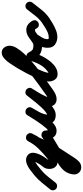

<svg xmlns="http://www.w3.org/2000/svg" viewBox="579 -1252 972 2250"><g transform="rotate(-90 1065.0 -127.0)"><path d="M-29 -26Q10 -73 49.5 -122.5Q89 -172 136 -210Q169 -237 207 -265Q245 -293 286 -304Q318 -312 345 -303Q372 -294 387.5 -271Q403 -248 399 -214Q396 -186 382.5 -155Q369 -124 350 -95Q331 -66 314 -45Q312 -42 311.5 -37Q311 -32 312 -29Q311 -30 310 -31Q310 -32 309.5 -32.5Q309 -33 308 -34Q304 -37 297 -39Q296 -39 297 -38.5Q298 -38 301 -39Q309 -42 317 -47Q329 -55 343 -66Q400 -113 450 -164Q500 -215 534 -281Q545 -303 565 -306.5Q585 -310 602 -301Q619 -292 627 -273.5Q635 -255 623 -234Q612 -214 600.5 -190Q589 -166 573 -150Q572 -150 578 -158Q583 -166 583 -165Q563 -122 544 -79Q525 -36 502 5Q475 53 443.5 100.5Q412 148 382 195Q364 222 345 252Q326 282 303 306Q279 331 249.5 337Q220 343 194.5 332Q169 321 155 295Q141 269 148 232Q159 173 195.5 132Q232 91 283 64Q283 64 282.5 64Q282 64 282 64Q282 64 281.5 64.5Q281 65 281 65Q357 20 433 -24Q509 -68 581 -118Q598 -130 618.5 -126.5Q639 -123 651 -106Q663 -89 659.5 -68.5Q656 -48 639 -36Q566 16 488 61Q410 106 333 151Q333 151 332.5 151.5Q332 152 332 152Q332 152 331.5 152Q331 152 331 152Q301 169 277.5 192Q254 215 248 250Q247 252 247 256Q247 258 245.5 253.5Q244 249 243 247Q236 238 230.5 240Q225 242 231 236Q250 216 266 189Q282 162 297 139Q327 94 357 48Q387 2 414 -45Q436 -84 454 -125Q472 -166 491 -207Q491 -208 496 -214Q501 -221 501 -222Q501 -222 498 -218Q499 -219 500 -221Q502 -224 503 -226Q506 -231 511 -239Q517 -250 523 -261Q529 -272 535 -282Q547 -304 566.5 -307.5Q586 -311 603 -303Q619 -294 627 -275.5Q635 -257 624 -235Q585 -159 528.5 -100.5Q472 -42 407 12Q384 31 354.5 47.5Q325 64 294 62Q261 61 241 42.5Q221 24 214 -3.5Q207 -31 212.5 -59.5Q218 -88 236 -109Q247 -122 261 -142.5Q275 -163 286 -185Q297 -207 299 -224Q299 -226 300 -223Q301 -220 301 -218Q307 -209 316 -207Q317 -207 317 -207Q314 -207 312 -206Q283 -199 252.5 -174.5Q222 -150 200 -132Q156 -97 120 -51Q84 -5 49 38Q36 54 15 56Q-6 58 -22 45Q-38 32 -40 11Q-42 -10 -29 -26Z M610 -127Q631 -127 646 -112.5Q661 -98 660 -77Q660 -69 663.5 -56Q667 -43 661 -48Q659 -49 656.5 -50Q654 -51 658 -51Q668 -50 686.5 -70.5Q705 -91 728 -121.5Q751 -152 773 -186Q795 -220 813 -248.5Q831 -277 839 -291Q853 -312 872.5 -314.5Q892 -317 908 -308Q925 -298 931.5 -279Q938 -260 926 -239Q903 -201 878 -155Q853 -109 847 -64Q846 -61 847 -56Q848 -51 846 -53Q843 -56 840 -58.5Q837 -61 843 -60Q843 -60 841 -60Q840 -60 840 -60Q856 -61 880 -79.5Q904 -98 931.5 -127.5Q959 -157 985.5 -189.5Q1012 -222 1034.5 -251Q1057 -280 1070 -296Q1085 -315 1104.5 -315.5Q1124 -316 1139 -306Q1153 -295 1159 -276.5Q1165 -258 1152 -238Q1127 -198 1103 -158Q1079 -118 1060 -75Q1056 -65 1052 -53.5Q1048 -42 1046 -31Q1046 -29 1045.5 -31.5Q1045 -34 1045 -35Q1044 -37 1043 -38.5Q1042 -40 1040 -42Q1038 -45 1032 -47.5Q1026 -50 1030 -50Q1044 -51 1064.5 -64Q1085 -77 1105.5 -93Q1126 -109 1140 -118Q1157 -130 1177.5 -126.5Q1198 -123 1210 -106Q1222 -89 1218.5 -68.5Q1215 -48 1198 -36Q1176 -20 1149 -0.5Q1122 19 1093 34Q1064 49 1036 50Q1015 52 996 45.5Q977 39 963 23Q944 1 945.5 -31.5Q947 -64 961 -101.5Q975 -139 995 -175.5Q1015 -212 1035 -242.5Q1055 -273 1066 -291Q1079 -311 1099 -311.5Q1119 -312 1135 -301Q1151 -289 1157 -270Q1163 -251 1149 -233Q1128 -207 1101 -172Q1074 -137 1043 -100Q1012 -63 978 -31Q944 1 909.5 20.5Q875 40 841 40Q841 40 839 40Q838 40 838 40Q792 38 770.5 18.5Q749 -1 746 -32.5Q743 -64 752.5 -100.5Q762 -137 778 -173.5Q794 -210 811 -241Q828 -272 839 -290Q852 -312 872 -314.5Q892 -317 908 -307Q924 -297 931 -278Q938 -259 925 -238Q909 -212 887.5 -175.5Q866 -139 840 -99.5Q814 -60 784 -26Q754 8 722.5 29Q691 50 658 50Q620 50 598.5 31.5Q577 13 568 -16Q559 -45 560 -77Q560 -98 574.5 -113Q589 -128 610 -127Z M1140 -118Q1160 -132 1197.5 -159Q1235 -186 1281.5 -222Q1328 -258 1375.5 -297Q1423 -336 1463 -374.5Q1503 -413 1528 -445Q1553 -477 1553 -499Q1553 -506 1554.5 -501Q1556 -496 1563 -494Q1565 -493 1569.5 -492.5Q1574 -492 1572 -492Q1576 -492 1579 -493Q1578 -492 1577 -491.5Q1576 -491 1574 -490Q1567 -484 1561.5 -478Q1556 -472 1549 -464Q1536 -449 1515.5 -417Q1495 -385 1471 -343.5Q1447 -302 1423.5 -257Q1400 -212 1380 -169Q1360 -126 1348 -92Q1336 -58 1336 -40Q1336 -29 1337.5 -30.5Q1339 -32 1331 -37Q1329 -38 1324 -38.5Q1319 -39 1321 -39Q1328 -39 1337.5 -45Q1347 -51 1352 -54Q1403 -90 1434.5 -149Q1466 -208 1480 -266Q1483 -282 1495 -291.5Q1507 -301 1522 -303Q1537 -305 1551 -299.5Q1565 -294 1573 -280Q1584 -260 1592.5 -247Q1601 -234 1614.5 -228Q1628 -222 1655 -222Q1676 -222 1691 -207Q1706 -192 1706 -171Q1706 -150 1691 -135.5Q1676 -121 1655 -121Q1610 -121 1579.5 -133Q1549 -145 1527.5 -169.5Q1506 -194 1485 -230Q1477 -244 1492 -253.5Q1507 -263 1527 -266Q1548 -269 1565 -264Q1582 -259 1578 -244Q1571 -212 1555 -171.5Q1539 -131 1515.5 -90Q1492 -49 1462 -14.5Q1432 20 1396.5 41Q1361 62 1321 62Q1279 62 1257 30Q1235 -2 1235 -40Q1235 -67 1248.5 -109.5Q1262 -152 1284.5 -203.5Q1307 -255 1334.5 -307.5Q1362 -360 1391 -408.5Q1420 -457 1446 -494.5Q1472 -532 1492 -551Q1508 -567 1528 -580Q1548 -593 1572 -593Q1611 -593 1632.5 -564Q1654 -535 1654 -499Q1654 -462 1628.5 -419Q1603 -376 1561.5 -331Q1520 -286 1469.5 -242Q1419 -198 1367.5 -158.5Q1316 -119 1271.5 -87.5Q1227 -56 1198 -36Q1181 -24 1160.5 -27.5Q1140 -31 1128 -48Q1116 -65 1119.5 -85.5Q1123 -106 1140 -118Z M1641 -222Q1662 -222 1677 -207Q1692 -192 1692 -171Q1691 -172 1691 -173.5Q1691 -175 1691 -176Q1690 -186 1685 -195Q1672 -218 1647 -220Q1646 -220 1644 -220Q1644 -220 1644 -220Q1651 -220 1661 -221Q1671 -222 1678 -225Q1678 -225 1678 -225Q1678 -225 1678 -225Q1678 -225 1677.5 -225Q1677 -225 1677 -225Q1694 -233 1709 -244.5Q1724 -256 1740 -266Q1740 -266 1739 -266Q1737 -265 1737 -265Q1761 -282 1784.5 -293.5Q1808 -305 1839 -305Q1877 -305 1904.5 -283.5Q1932 -262 1948 -230Q1958 -208 1950 -190Q1942 -172 1926 -164Q1910 -155 1890.5 -158Q1871 -161 1859 -182Q1854 -190 1851 -196.5Q1848 -203 1837 -203Q1821 -203 1804.5 -190Q1788 -177 1778 -168Q1778 -167 1782 -172Q1786 -177 1786 -177Q1768 -149 1749.5 -118.5Q1731 -88 1731 -53Q1731 -43 1739.5 -42.5Q1748 -42 1758 -42Q1783 -42 1813 -55.5Q1843 -69 1871.5 -87Q1900 -105 1919 -118Q1936 -130 1956.5 -126.5Q1977 -123 1989 -106Q2001 -89 1997.5 -68.5Q1994 -48 1977 -36Q1948 -15 1911 6.5Q1874 28 1834.5 43.5Q1795 59 1758 59Q1706 59 1668 31.5Q1630 4 1630 -53Q1630 -105 1652 -147Q1674 -189 1700 -231Q1700 -231 1704 -236Q1708 -240 1708 -240Q1734 -265 1766.5 -284.5Q1799 -304 1837 -304Q1878 -304 1901.5 -285.5Q1925 -267 1945 -234Q1958 -214 1949.5 -195.5Q1941 -177 1924 -168Q1906 -159 1886.5 -162Q1867 -165 1856 -186Q1854 -191 1850 -197.5Q1846 -204 1839 -204Q1826 -204 1816.5 -197Q1807 -190 1797 -183Q1797 -183 1795 -182Q1794 -182 1794 -182Q1777 -170 1760 -157.5Q1743 -145 1725 -135Q1725 -135 1724.5 -135Q1724 -135 1724 -135Q1724 -135 1724 -135Q1724 -135 1724 -135Q1706 -126 1685 -122.5Q1664 -119 1644 -119Q1622 -119 1606.5 -134Q1591 -149 1591 -171Q1591 -192 1605.5 -207Q1620 -222 1641 -222Z M1907 -46Q1895 -63 1898.5 -84Q1902 -105 1919 -117Q1968 -152 2005.5 -200Q2043 -248 2079 -295Q2092 -312 2112.5 -314.5Q2133 -317 2150 -304Q2167 -291 2169.5 -270.5Q2172 -250 2159 -233Q2118 -180 2075.5 -127Q2033 -74 1977 -34Q1960 -22 1939.5 -25.5Q1919 -29 1907 -46Z"/></g></svg>

Font: FRB American Cursive Guidelines Arrows Ultra
Style: Bold Italic
Weight: 1000
Italic angle: -25°
Version: Version 2.0;Modular Font Editor K font №1